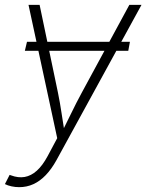

<svg xmlns="http://www.w3.org/2000/svg" viewBox="-31 -566 605 794"><path d="M506.3 -393.1 499.5 -356H71.8L80.6 -393.1ZM-10.7 195.3 8.8 157.2 14.6 159.2Q44.4 170.4 71 165.8Q97.7 161.1 121.3 139.9Q145 118.7 166 79.6L205.6 5.4L86.9 -545.9H132.8L208.5 -183.6Q217.3 -140.6 223.6 -97.9Q230 -55.2 236.8 -13.7H222.2Q243.2 -55.2 263.7 -97.9Q284.2 -140.6 307.6 -183.6L503.9 -545.9H554.2L202.6 96.2Q182.1 133.3 158.2 158.2Q134.3 183.1 106.9 195.6Q79.6 208 48.3 208Q32.2 208 16.6 204.6Q1 201.2 -10.7 195.3Z"/></svg>

Font: Inter ExtraLight
Style: Italic
Weight: 250
Italic angle: -9.3988°
Designer: Rasmus Andersson
Foundry: rsms
Version: Version 4.001;git-66647c0bb